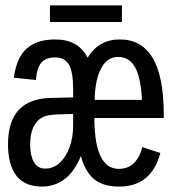

<svg xmlns="http://www.w3.org/2000/svg" viewBox="-20 -685 640 715"><path d="M331.5 -245.6V-237.3Q334 -56.2 421.9 -56.2Q458.5 -56.2 480.2 -79.1Q502 -102.1 509.8 -137.2L577.1 -115.2Q543.9 9.8 423.8 9.8Q364.7 9.8 331.3 -17.1Q297.9 -43.9 281.2 -103.5Q255.9 -43.9 219.5 -17.1Q183.1 9.8 135.7 9.8Q72.8 9.8 41.3 -30.3Q9.8 -70.3 9.8 -147.5Q9.8 -317.9 170.9 -320.3L252.4 -322.3V-351.1Q252.4 -417 236.8 -444.1Q221.2 -471.2 186 -471.2Q149.9 -471.2 133.5 -451.4Q117.2 -431.6 113.8 -387.2L31.7 -395.5Q41 -469.2 78.9 -503.7Q116.7 -538.1 185.5 -538.1Q271.5 -538.1 306.2 -470.2Q347.7 -538.1 426.3 -538.1Q507.3 -538.1 548.6 -469Q589.8 -399.9 589.8 -257.3V-245.6ZM92.3 -146Q92.3 -106 106.2 -81.5Q120.1 -57.1 147.9 -57.1Q179.2 -57.1 202.6 -78.9Q226.1 -100.6 239.3 -137.5Q252.4 -174.3 252.4 -217.3V-260.7L192.9 -258.8Q154.3 -257.8 134.5 -246.1Q114.7 -234.4 103.5 -210Q92.3 -185.5 92.3 -146ZM419.4 -473.1Q379.4 -473.1 356.7 -430.7Q334 -388.2 332.5 -313H508.8Q504.4 -396.5 482.9 -434.8Q461.4 -473.1 419.4 -473.1ZM434.1 -603H166V-665H434.1Z"/></svg>

Font: Cousine
Style: Regular
Weight: 400
Monospace: yes
Designer: Steve Matteson
Foundry: Monotype Imaging Inc.
Version: Version 1.21